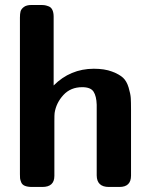

<svg xmlns="http://www.w3.org/2000/svg" viewBox="-20 -742 601 762"><path d="M59.1 -50.8V-671.9Q59.1 -687 61.5 -696.5Q64 -706.1 74.5 -714.1Q85 -722.2 105 -722.2H141.1Q152.3 -722.2 158.2 -721.2Q164.1 -720.2 173.6 -716.6Q183.1 -712.9 188 -702.4Q192.9 -691.9 192.9 -675.8V-402.8Q258.8 -468.8 352.1 -469.2Q395 -469.2 424.6 -458Q454.1 -446.8 468.5 -433.3Q482.9 -419.9 490.5 -394.5Q498 -369.1 499 -353Q500 -336.9 500 -308.1V-44.9Q500 0 454.1 0H412.1Q364.3 0 363.8 -45.9V-326.2Q362.8 -360.4 351.3 -378.2Q339.8 -396 306.2 -396Q260.3 -396 231.7 -365Q203.1 -334 196.8 -293.9Q195.8 -288.1 195.8 -259.8V-43.9Q195.8 0 147.9 0H107.9Q89.8 0 78.9 -4.4Q67.9 -8.8 64 -18.8Q60.1 -28.8 59.6 -34.2Q59.1 -39.6 59.1 -50.8Z"/></svg>

Font: CMU Sans Serif
Style: Bold
Weight: 700
Version: Version 0.7.0